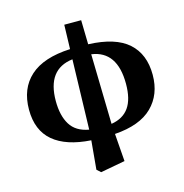

<svg xmlns="http://www.w3.org/2000/svg" viewBox="-120 -755 1020 1065"><g transform="rotate(-15 389.5 -222.5)"><path d="M189 -247Q189 -163 221 -111Q253 -59 327 -46L338 -447Q189 -429 189 -247ZM590 -239Q590 -427 446 -447L455 -45Q523 -56 556.5 -103.5Q590 -151 590 -239ZM308 179 323 14Q181 5 107 -57.5Q33 -120 33 -239Q33 -360 109.5 -429Q186 -498 340 -505L344 -644H441L444 -505Q599 -499 672.5 -433.5Q746 -368 746 -249Q746 -136 675 -66Q604 4 459 14L471 173L330 199Z"/></g></svg>

Font: Source Serif 4 SmText
Style: Bold
Weight: 700
Designer: Frank Grießhammer
Foundry: Adobe
Version: Version 4.005;hotconv 1.1.0;makeotfexe 2.6.0